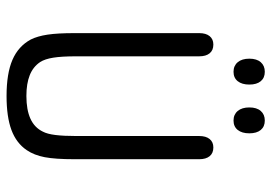

<svg xmlns="http://www.w3.org/2000/svg" viewBox="-138 -660 808 571"><g transform="rotate(90 265.5 -374.0)"><path d="M453 -192V-563Q453 -583 444 -594Q435 -605 418 -605Q402 -605 393 -594Q384 -583 384 -563V-197Q384 -160 381 -135.5Q378 -111 371 -98Q359 -73 332.5 -61Q306 -49 265 -49Q228 -49 203 -59Q178 -69 164 -90Q155 -104 151 -129Q147 -154 147 -197V-563Q147 -583 138 -594Q129 -605 112 -605Q96 -605 87 -594Q78 -583 78 -563V-192Q78 -142 82.5 -112Q87 -82 97 -62Q117 -25 157.5 -7.5Q198 10 265 10Q327 10 366 -4.5Q405 -19 426 -50Q441 -72 447 -103.5Q453 -135 453 -192ZM193 -758Q175 -758 164.5 -746Q154 -734 154 -712Q154 -690 164.5 -677.5Q175 -665 193 -665Q211 -665 221 -677.5Q231 -690 231 -712Q231 -734 221 -746Q211 -758 193 -758ZM338 -758Q320 -758 309.5 -746Q299 -734 299 -712Q299 -690 309.5 -677.5Q320 -665 338 -665Q356 -665 366 -677.5Q376 -690 376 -712Q376 -734 366 -746Q356 -758 338 -758Z"/></g></svg>

Font: Beiruti
Style: Regular
Weight: 400
Version: Version 1.00